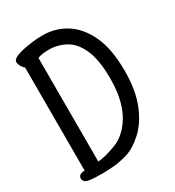

<svg xmlns="http://www.w3.org/2000/svg" viewBox="-177 -821 854 939"><g transform="rotate(-30 250.0 -352.0)"><path d="M136 -47Q173 -49 238 -73Q275 -86 308 -120Q390 -205 390 -368Q390 -473 364 -533Q338 -593 294 -617.5Q250 -642 200 -642Q158 -642 136 -632ZM129 14Q74 14 52.5 10Q31 6 25.5 -2.5Q20 -11 20 -16Q20 -42 56 -42V-625Q49 -628 40.5 -642Q32 -656 32 -669Q32 -699 147 -714Q178 -718 209 -718Q280 -718 339 -681Q398 -644 434 -567.5Q470 -491 470 -367Q470 -258 439.5 -182Q409 -106 360.5 -62Q312 -18 268 -5Q224 8 192.5 10.5Q161 13 129 14Z"/></g></svg>

Font: \eiw{I[½ {O¿rH
Style: Bold
Weight: 700
Designer: LXGW / Fontworks Inc.
Foundry: LXGW / Fontworks Inc.
Version: Version 1.320;February 9, 2024